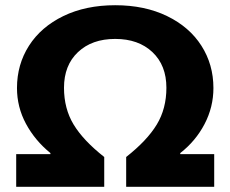

<svg xmlns="http://www.w3.org/2000/svg" viewBox="-20 -715 882 735"><path d="M670 -129V-125H800V0H463V-114Q543 -177 580 -238Q617 -299 617 -379Q617 -465 563.5 -515.5Q510 -566 421 -566Q332 -566 278.5 -515.5Q225 -465 225 -379Q225 -299 262 -238Q299 -177 379 -114V0H42V-125H173V-129Q114 -177 79.5 -241Q45 -305 45 -378Q45 -468 91 -540Q137 -612 222.5 -653.5Q308 -695 421 -695Q534 -695 619.5 -653.5Q705 -612 751 -540Q797 -468 797 -378Q797 -305 763 -240Q729 -175 670 -129Z"/></svg>

Font: Martel Sans Black
Style: Regular
Weight: 900
Designer: Dan Reynolds and Mathieu Réguer
Foundry: Dan Reynolds and Mathieu Réguer
Version: Version 1.002; ttfautohint (v1.1) -l 5 -r 5 -G 72 -x 0 -D la